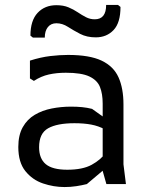

<svg xmlns="http://www.w3.org/2000/svg" viewBox="-20 -744 585 776"><path d="M410 0 395 -53V-325Q395 -365 384 -392.5Q373 -420 341 -435Q309 -450 246 -450Q209 -450 177.5 -443Q146 -436 117 -417L101 -427V-499Q145 -513 183.5 -517.5Q222 -522 255 -522Q342 -522 390.5 -499Q439 -476 459 -431.5Q479 -387 479 -322V-80L489 0ZM241 12Q197 12 154 -2.5Q111 -17 82.5 -52.5Q54 -88 54 -150Q54 -198 72 -230Q90 -262 120.5 -280Q151 -298 189 -305.5Q227 -313 267 -313Q291 -313 311.5 -311Q332 -309 352 -304L404 -267V-221Q378 -235 348.5 -240.5Q319 -246 281 -246Q211 -246 174.5 -225.5Q138 -205 138 -149Q138 -103 165 -80.5Q192 -58 252 -58Q314 -58 350.5 -78Q387 -98 407 -126L427 -81L331 0Q311 5 288 8.5Q265 12 241 12ZM208 -723Q236 -723 256.5 -714.5Q277 -706 294 -694.5Q311 -683 327.5 -674.5Q344 -666 363 -666Q409 -666 409 -724H457L467 -716Q467 -652 439 -622.5Q411 -593 367 -593Q331 -593 304 -607Q277 -621 254.5 -635.5Q232 -650 208 -650Q186 -650 173.5 -634.5Q161 -619 161 -592H113L103 -600Q103 -661 132 -692Q161 -723 208 -723Z"/></svg>

Font: AR One Sans
Style: Regular
Weight: 400
Designer: Niteesh Yadav
Foundry: Niteesh Yadav
Version: Version 1.001;gftools[0.9.33]